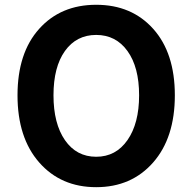

<svg xmlns="http://www.w3.org/2000/svg" viewBox="-20 -774 810 808"><path d="M53.7 -373Q53.7 -550.8 144.5 -652.3Q235.4 -753.9 384.8 -753.9Q534.2 -753.9 625 -652.3Q715.8 -550.8 715.8 -373Q715.8 -194.3 624.5 -90.3Q533.2 13.7 384.8 13.7Q236.3 13.7 145 -90.3Q53.7 -194.3 53.7 -373ZM253.4 -184.1Q301.8 -114.3 384.8 -114.3Q467.8 -114.3 516.6 -184.6Q565.4 -254.9 565.4 -373Q565.4 -491.2 516.6 -559.1Q467.8 -627 384.8 -627Q301.8 -627 253.4 -559.6Q205.1 -492.2 205.1 -373Q205.1 -253.9 253.4 -184.1Z"/></svg>

Font: Nasu
Style: Bold
Weight: 700
Designer: Ryoko NISHIZUKA (kana &amp; ideographs); Paul D. Hunt (Latin, Greek &amp; Cyrillic); Wenlong ZHANG (bopomofo); Sandoll C
Version: Version 2014.1215